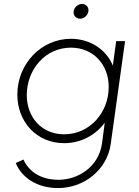

<svg xmlns="http://www.w3.org/2000/svg" viewBox="-20 -735 707 975"><path d="M275 220C410 220 524 124 542 -2L615 -526H570L553 -402C520 -483 438 -538 340 -538C188 -538 68 -409 68 -255C68 -117 165 -8 306 -8C390 -8 465 -48 512 -112L498 -7C481 117 371 178 278 178C192 178 129 141 99 75L60 93C89 164 165 220 275 220ZM116 -252C116 -381 209 -493 340 -493C454 -493 532 -407 532 -294C532 -162 435 -53 306 -53C191 -53 116 -140 116 -252ZM354 -678C351 -657 366 -640 387 -640C407 -640 426 -657 429 -678C432 -698 417 -715 397 -715C376 -715 357 -698 354 -678Z"/></svg>

Font: Mluvka ExtraLight
Style: Italic
Weight: 200
Italic angle: -8°
Designer: Modified by Jiří Krblich, Original typeface by Gumpita Rahayu
Foundry: Gumpita Rahayu & Jiří Krblich
Version: Version 2.000;Glyphs 3.1.1 (3134)